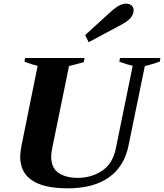

<svg xmlns="http://www.w3.org/2000/svg" viewBox="-20 -1016 894 1046"><path d="M444 -825 590 -958Q634 -996 666 -996Q687 -996 697.5 -985.5Q708 -975 708 -960Q708 -953 707 -950Q703 -930 687.5 -914Q672 -898 642 -882L463 -786ZM90 -163Q90 -185 97 -222L185 -657Q155 -664 113 -680L117 -700H441L436 -677Q412 -670 356 -656L264 -207Q259 -180 259 -163Q259 -101 299 -74Q339 -47 403 -47Q478 -47 536 -85.5Q594 -124 611 -207L703 -658Q672 -664 630 -680L634 -700H854L850 -680Q803 -664 769 -656L680 -222Q657 -109 573 -49.5Q489 10 349 10Q90 10 90 -163Z"/></svg>

Font: Trirong ExtraBold
Style: Italic
Weight: 800
Italic angle: -12°
Designer: Katatrad Team
Foundry: CadsonDemak
Version: Version 1.001